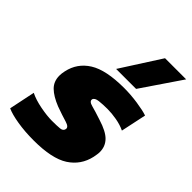

<svg xmlns="http://www.w3.org/2000/svg" viewBox="-236 -828 938 938"><g transform="rotate(45 233.0 -359.0)"><path d="M209 -522 341 -728H487L347 -522ZM171 10Q110 10 58.5 1.5Q7 -7 -21 -20L7 -155Q39 -139 85.5 -130Q132 -121 166 -121Q202 -121 221 -123Q240 -125 243 -140Q247 -157 216 -166Q185 -175 138 -192Q88 -212 62 -237.5Q36 -263 36 -303Q36 -311 37 -319Q38 -327 40 -336Q55 -407 116.5 -445.5Q178 -484 303 -484Q349 -484 396.5 -477Q444 -470 470 -461L442 -329Q415 -342 381 -348Q347 -354 318 -354Q286 -354 260.5 -351Q235 -348 231 -334Q228 -318 255 -311Q282 -304 327 -289Q389 -270 414.5 -243.5Q440 -217 440 -179Q440 -170 438.5 -161Q437 -152 435 -141Q419 -69 358 -29.5Q297 10 171 10Z"/></g></svg>

Font: Kanit
Style: Bold Italic
Weight: 700
Italic angle: -12°
Designer: Katatrad Team
Foundry: CadsonDemak
Version: Version 2.000; ttfautohint (v1.8.3)